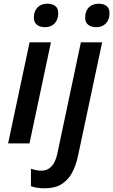

<svg xmlns="http://www.w3.org/2000/svg" viewBox="-20 -767 606 1027"><path d="M220.7 -621.6Q195.3 -621.6 178.2 -634Q161.1 -646.5 161.1 -673.3Q161.1 -706.5 180.2 -726.8Q199.2 -747.1 233.9 -747.1Q259.3 -747.1 275.4 -735.1Q291.5 -723.1 291.5 -696.8Q291.5 -662.6 272.5 -642.1Q253.4 -621.6 220.7 -621.6ZM23.4 0 138.2 -540.5H252.4L137.7 0ZM494.6 -621.6Q469.2 -621.6 452.4 -634Q435.5 -646.5 435.5 -673.3Q435.5 -706.5 454.6 -726.8Q473.6 -747.1 508.3 -747.1Q533.7 -747.1 549.8 -735.1Q565.9 -723.1 565.9 -696.8Q565.9 -662.6 546.6 -642.1Q527.3 -621.6 494.6 -621.6ZM218.8 240.2Q198.2 240.2 178.5 237.1Q158.7 233.9 145.5 229V135.3Q174.8 146 202.6 146Q232.9 146 254.6 124Q276.4 102.1 286.6 55.2L412.6 -540.5H526.4L396.5 70.3Q385.7 119.6 365 158Q344.2 196.3 308.8 218.3Q273.4 240.2 218.8 240.2Z"/></svg>

Font: Open Sans SemiBold
Style: Italic
Weight: 600
Italic angle: -12°
Designer: Monotype Design Team
Foundry: Monotype Imaging Inc.
Version: Version 3.003; ttfautohint (v1.8.4)